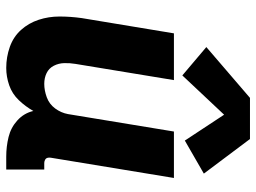

<svg xmlns="http://www.w3.org/2000/svg" viewBox="-123 -691 822 616"><g transform="rotate(90 288.0 -383.0)"><path d="M198 8Q226 8 253.5 -1.5Q281 -11 301.5 -32.5Q322 -54 336 -79Q343 -49 366 -28Q389 -7 419.5 0.5Q450 8 483 8H524V-114H503Q498 -114 493 -116.5Q488 -119 486.5 -124Q485 -129 486 -135L551 -530H402L346 -190Q342 -168 328 -149Q314 -130 292 -122Q270 -114 249 -114Q230 -114 214.5 -121.5Q199 -129 191 -144.5Q183 -160 182.5 -178Q182 -196 185 -214L237 -530H87L38 -234Q33 -198 33 -163Q33 -128 43.5 -96Q54 -64 76 -39.5Q98 -15 130.5 -3.5Q163 8 198 8ZM222 -557 348 -691 431 -565 537 -626 426 -774H294L131 -634Z"/></g></svg>

Font: Iosevka Sparkle Heavy
Style: Italic
Weight: 900
Italic angle: -9°
Designer: Belleve Invis
Foundry: Belleve Invis
Version: Version 4.5.0; ttfautohint (v1.8.3)